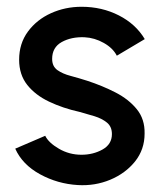

<svg xmlns="http://www.w3.org/2000/svg" viewBox="-20 -537 473 567"><path d="M210 9.5Q150 6 98 -22.5Q46 -51 25 -98L113.5 -136Q123.5 -115.5 154 -97.8Q184.5 -80 220.5 -80Q255 -80 282.8 -95.5Q310.5 -111 310.5 -141Q310.5 -163 295.8 -175Q281 -187 259 -193.8Q237 -200.5 215 -206.5Q165.5 -217.5 125 -236.8Q84.5 -256 60.5 -286.2Q36.5 -316.5 36.5 -360.5Q36.5 -408.5 62.5 -443.8Q88.5 -479 130.5 -498Q172.5 -517 221 -517Q281 -517 331 -491.5Q381 -466 407.5 -421.5L325 -372.5Q313.5 -395 286.5 -410.2Q259.5 -425.5 229.5 -427Q190.5 -428.5 162.2 -412.8Q134 -397 134 -363Q134 -341 149.5 -330Q165 -319 188.8 -312.8Q212.5 -306.5 237.5 -298.5Q282 -284 321 -264Q360 -244 384 -214.5Q408 -185 407 -142.5Q407 -95.5 378.8 -60.2Q350.5 -25 305.5 -6.2Q260.5 12.5 210 9.5Z"/></svg>

Font: Urbanist SemiBold
Style: Regular
Weight: 600
Designer: Corey Hu
Foundry: Corey Hu
Version: Version 1.321; ttfautohint (v1.8.4.7-5d5b)